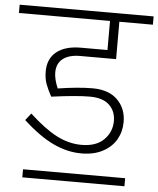

<svg xmlns="http://www.w3.org/2000/svg" viewBox="-71 -732 742 901"><g transform="rotate(5 300.5 -281.0)"><path d="M616 -684V-645H458V-469H289Q236 -469 207.5 -446.5Q179 -424 179 -382Q179 -350 197 -308Q294 -323 360 -323Q437 -323 478 -282Q519 -241 519 -178Q519 -133 498 -96Q477 -59 435 -36.5Q393 -14 334 -14Q267 -14 200.5 -45.5Q134 -77 58 -147L84 -180Q155 -114 213 -84Q271 -54 331 -54Q400 -54 436.5 -90.5Q473 -127 473 -179Q473 -225 442.5 -254Q412 -283 350 -283Q288 -283 170 -267Q153 -298 143.5 -323.5Q134 -349 134 -383Q134 -443 174.5 -475.5Q215 -508 289 -508H414V-645H-15V-684ZM68 84H549V122H68Z"/></g></svg>

Font: FiraGO ExtraLight
Style: Regular
Weight: 200
Designer: bBox Type
Foundry: bBox Type GmbH
Version: Version 1.001